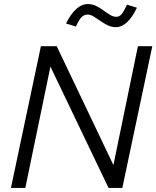

<svg xmlns="http://www.w3.org/2000/svg" viewBox="-20 -928 772 948"><path d="M34 0 182 -700H260L540 -113L661 -700H732L584 0H516L229 -599L105 0ZM355 -797 306 -812Q329 -859 356.5 -883.5Q384 -908 413 -908Q436 -908 455 -898.5Q474 -889 491 -876.5Q508 -864 523.5 -854.5Q539 -845 554 -845Q569 -845 580 -857.5Q591 -870 607 -905L656 -890Q634 -843 607.5 -818.5Q581 -794 552 -794Q530 -794 511 -803.5Q492 -813 475 -825Q458 -837 442.5 -846.5Q427 -856 412 -856Q395 -856 382 -842.5Q369 -829 355 -797Z"/></svg>

Font: Red Hat Text
Style: Italic
Weight: 400
Italic angle: -12°
Designer: Pentagram, MCKL
Foundry: Pentagram, MCKL
Version: Version 1.023